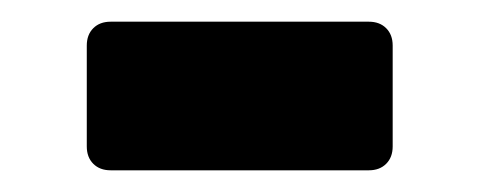

<svg xmlns="http://www.w3.org/2000/svg" viewBox="-20 -591 442 177"><path d="M60 -456V-549Q60 -559 66 -565Q72 -571 82 -571H320Q330 -571 336 -565Q342 -559 342 -549V-456Q342 -446 336 -440Q330 -434 320 -434H82Q72 -434 66 -440Q60 -446 60 -456Z"/></svg>

Font: Rubik
Style: Regular
Weight: 700
Designer: Hubert & Fischer
Foundry: Hubert & Fischer
Version: Version 1.100